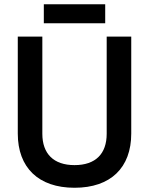

<svg xmlns="http://www.w3.org/2000/svg" viewBox="-20 -873 704 907"><path d="M477 -853H187V-763H477ZM64 -700V-242C64 -81 162 14 332 14C503 14 600 -81 600 -242V-700H484V-241C484 -147 432 -93 332 -93C233 -93 180 -147 180 -241V-700Z"/></svg>

Font: Space Text SemiBold
Style: Regular
Weight: 600
Designer: Florian Karsten (Space Text), Colophon Foundry (Space Mono)
Foundry: Florian Karsten
Version: Version 1.003;PS 001.003;hotconv 1.0.88;makeotf.lib2.5.64775